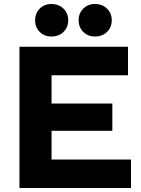

<svg xmlns="http://www.w3.org/2000/svg" viewBox="-20 -937 705 957"><path d="M77 0V-704H618V-562H237V-421H540V-285H237V-142H633V0ZM236 -917Q273 -917 296.5 -894Q320 -871 320 -836Q320 -801 296.5 -778Q273 -755 236 -755Q201 -755 178 -778Q155 -801 155 -836Q155 -871 178 -894Q201 -917 236 -917ZM453 -917Q490 -917 513.5 -894Q537 -871 537 -836Q537 -801 513.5 -778Q490 -755 453 -755Q418 -755 395 -778Q372 -801 372 -836Q372 -871 395 -894Q418 -917 453 -917Z"/></svg>

Font: Prodigy Sans
Style: Bold
Weight: 700
Designer: Wei Huang
Foundry: Wei Huang
Version: Version 1.003; ttfautohint (v1.8.3)